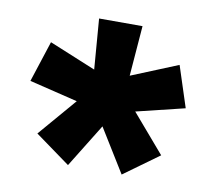

<svg xmlns="http://www.w3.org/2000/svg" viewBox="-64 -673 747 666"><g transform="rotate(10 310.0 -340.0)"><path d="M36.5 -345 207 -303.5 92 -169.5 215.5 -80 310 -233 404.5 -80 528 -169.5 413 -303.5 583.5 -345 536.5 -489.5 372.5 -422.5 386.5 -599.5H233.5L247.5 -422L83.5 -489.5Z"/></g></svg>

Font: Monaspace Neon ExtraBold
Style: Regular
Weight: 800
Designer: Riley Cran & the Lettermatic Team
Foundry: Lettermatic
Version: Version 1.200 (Monaspace Neon)